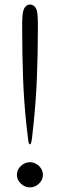

<svg xmlns="http://www.w3.org/2000/svg" viewBox="-20 -814 264 849"><path d="M112.3 -175.8Q109.4 -175.8 107.4 -180.7Q105.5 -185.5 103.5 -204.1Q101.6 -222.7 96.7 -262.7Q85.9 -363.3 82 -468.8Q78.1 -574.2 78.1 -689.5Q78.1 -703.1 78.1 -716.3Q78.1 -729.5 79.1 -739.3Q81.1 -770.5 90.3 -782.2Q99.6 -793.9 112.3 -793.9Q126 -793.9 135.7 -782.2Q145.5 -770.5 146.5 -739.3Q147.5 -729.5 147.5 -716.3Q147.5 -703.1 147.5 -689.5Q147.5 -574.2 143.1 -468.8Q138.7 -363.3 127.9 -261.7Q124 -222.7 121.6 -204.1Q119.1 -185.5 117.2 -180.7Q115.2 -175.8 112.3 -175.8ZM112.3 14.6Q89.8 14.6 72.3 -2Q54.7 -18.6 54.7 -41Q54.7 -63.5 72.3 -80.1Q89.8 -96.7 112.3 -96.7Q134.8 -96.7 152.3 -80.1Q169.9 -63.5 169.9 -41Q169.9 -18.6 152.3 -2Q134.8 14.6 112.3 14.6Z"/></svg>

Font: Padauk
Style: Regular
Weight: 400
Designer: Debbi Hosken, Becca Hirsbrunner Spalinger
Foundry: SIL International
Version: Version 5.003